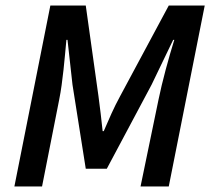

<svg xmlns="http://www.w3.org/2000/svg" viewBox="-20 -674 764 694"><path d="M32 0H132L194 -314C207 -378 214 -466 220 -530H224L242 -368L290 -64H366L528 -368L606 -530H610C590 -466 566 -378 553 -314L488 0H590L720 -654H590L414 -326C391 -284 374 -244 355 -200H351C346 -244 342 -284 336 -326L290 -654H162Z"/></svg>

Font: Source Sans Pro Semibold
Style: Italic
Weight: 600
Italic angle: -11°
Designer: Paul D. Hunt
Foundry: Adobe Systems Incorporated
Version: Version 3.006;hotconv 1.0.111;makeotfexe 2.5.65597